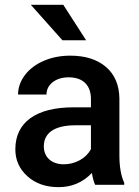

<svg xmlns="http://www.w3.org/2000/svg" viewBox="-20 -770 581 800"><path d="M243.7 -750H108.4L240.2 -602.1H338.9ZM497.6 0V-8.3C484.4 -36.6 477.5 -74.7 477.5 -122.1V-360.4C476.6 -416.5 457.5 -460.4 420.9 -491.7C384.3 -522.5 335 -538.1 272.9 -538.1C232.4 -538.1 195.3 -530.8 162.6 -516.6C129.4 -502.4 103 -482.4 84 -457.5C64.9 -432.1 55.2 -404.8 55.2 -376H173.8C173.8 -397 182.6 -414.1 199.7 -427.7C216.8 -440.9 239.3 -447.8 266.1 -447.8C328.6 -447.8 358.9 -412.1 358.9 -357.4V-322.8H286.1C130.4 -322.8 43.9 -260.7 43.9 -147.9C43.9 -103.5 60.5 -65.9 94.2 -35.6C127.9 -5.4 170.9 9.8 224.1 9.8C278.8 9.8 325.2 -9.8 362.8 -49.3C366.7 -26.4 371.1 -10.3 376.5 0ZM246.1 -85.4C195.3 -85.4 162.6 -114.7 162.6 -160.2C162.6 -216.3 207 -248 294.9 -248H358.9V-148.4C348.6 -129.4 333 -113.8 312.5 -102.5C291.5 -91.3 269.5 -85.4 246.1 -85.4Z"/></svg>

Font: Roboto Medium
Style: Regular
Weight: 500
Designer: Google
Version: Version 2.137; 2017